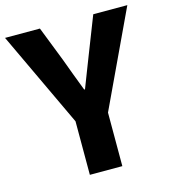

<svg xmlns="http://www.w3.org/2000/svg" viewBox="-118 -834 831 925"><g transform="rotate(-15 297.0 -371.5)"><path d="M216 0V-267L-8 -743H166L234 -569Q249 -528 264 -488Q279 -448 296 -404H300Q317 -448 332.5 -488Q348 -528 364 -569L432 -743H602L378 -267V0Z"/></g></svg>

Font: Noto Sans TC ExtraBold
Style: Regular
Weight: 800
Designer: Ryoko NISHIZUKA  (kana, bopomofo & ideographs); Paul D. Hunt (Latin, Greek & Cyrillic); Sandoll Communications , Soo-you
Foundry: Adobe
Version: Version 2.004-H2;hotconv 1.0.118;makeotfexe 2.5.65603